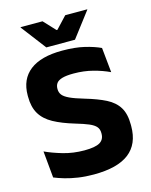

<svg xmlns="http://www.w3.org/2000/svg" viewBox="-124 -906 788 1000"><g transform="rotate(-15 270.0 -406.0)"><path d="M256.5 13.5Q212 13.5 173.2 7.8Q134.5 2 102.8 -7.2Q71 -16.5 47 -26.5L33.5 -170.5Q73 -152 127 -136.2Q181 -120.5 241.5 -120.5Q300 -120.5 324.8 -135.2Q349.5 -150 349.5 -181.5V-185Q349.5 -206 338.2 -219.2Q327 -232.5 300.8 -243.8Q274.5 -255 230 -268Q163 -288 118.2 -312.5Q73.5 -337 51.5 -373.8Q29.5 -410.5 29.5 -467V-473.5Q29.5 -560.5 88.8 -606.5Q148 -652.5 263 -652.5Q332 -652.5 382.2 -640.5Q432.5 -628.5 467.5 -612L481 -478Q442.5 -496.5 393.8 -509.2Q345 -522 289.5 -522Q250.5 -522 228.2 -515.5Q206 -509 197 -496.8Q188 -484.5 188 -467V-465Q188 -447 198.2 -433.5Q208.5 -420 235.2 -407.5Q262 -395 311.5 -380.5Q378 -361 421.8 -338.8Q465.5 -316.5 487.2 -281.2Q509 -246 509 -187.5V-179.5Q509 -83 446.5 -34.8Q384 13.5 256.5 13.5ZM188 -690 85.5 -824.5V-826.5H204L263 -763.5H267.5L326.5 -826.5H445V-824.5L342.5 -690Z"/></g></svg>

Font: Anek Latin
Style: Bold
Weight: 700
Designer: Yesha Goshar
Foundry: Ek Type
Version: Version 1.003